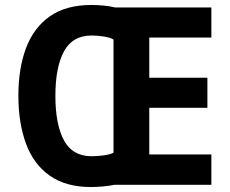

<svg xmlns="http://www.w3.org/2000/svg" viewBox="-20 -744 926 773"><path d="M348 -724Q372 -724 398 -721.5Q424 -719 443 -714H831V-593H581V-431H815V-310H581V-122H831V0H441Q422 4 396 6.5Q370 9 346 9Q245 9 180 -37Q115 -83 84.5 -166Q54 -249 54 -359Q54 -469 85 -551Q116 -633 181 -678.5Q246 -724 348 -724ZM349 -601Q272 -601 237.5 -537Q203 -473 203 -358Q203 -243 237.5 -179Q272 -115 349 -115Q372 -115 397.5 -118.5Q423 -122 437 -129V-585Q423 -593 398 -597Q373 -601 349 -601Z"/></svg>

Font: Noto Sans Tamil SemiCondensed
Style: Bold
Weight: 700
Width: 4
Designer: Jelle Bosma - Monotype Design Team
Foundry: Monotype Imaging Inc.
Version: Version 2.004; ttfautohint (v1.8.4.7-5d5b)